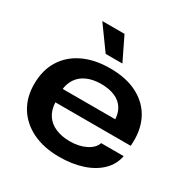

<svg xmlns="http://www.w3.org/2000/svg" viewBox="-170 -882 1001 1033"><g transform="rotate(30 330.0 -365.5)"><path d="M336 9Q240 9 170 -25Q100 -59 62 -120Q24 -181 24 -263Q24 -350 62.5 -412Q101 -474 171.5 -507.5Q242 -541 337 -541Q440 -541 510.5 -503Q581 -465 614.5 -397Q648 -329 640 -235H172Q174 -189 195 -157Q216 -125 254.5 -108.5Q293 -92 343 -92Q400 -92 442 -113Q484 -134 495 -168H635Q625 -113 584 -73Q543 -33 479 -12Q415 9 336 9ZM169 -307 163 -317H505L497 -307Q497 -351 478 -382Q459 -413 423 -428.5Q387 -444 337 -444Q287 -444 250 -427.5Q213 -411 192.5 -380Q172 -349 169 -307ZM276 -596 172 -740H310L380 -596Z"/></g></svg>

Font: Mona Sans Expanded SemiBold
Style: Regular
Weight: 600
Width: 7
Designer: Deni Anggara
Foundry: GitHub
Version: Version 2.000